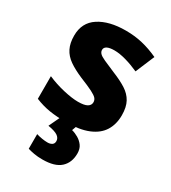

<svg xmlns="http://www.w3.org/2000/svg" viewBox="-193 -659 892 1000"><g transform="rotate(30 253.0 -159.5)"><path d="M467 -166Q467 -112 442.5 -72.5Q418 -33 366 -11.5Q314 10 234 10Q176 10 132.5 3Q89 -4 45 -22V-158Q93 -137 145.5 -125Q198 -113 233 -113Q271 -113 288 -123Q305 -133 305 -151Q305 -164 296.5 -174Q288 -184 262.5 -197Q237 -210 187 -230Q138 -251 106.5 -273Q75 -295 59.5 -326Q44 -357 44 -402Q44 -480 104.5 -519.5Q165 -559 265 -559Q318 -559 365 -548Q412 -537 462 -514L414 -400Q374 -418 335 -429Q296 -440 265 -440Q237 -440 222 -432.5Q207 -425 207 -410Q207 -399 215.5 -389.5Q224 -380 248.5 -369Q273 -358 320 -338Q367 -319 400 -298Q433 -277 450 -246Q467 -215 467 -166ZM366 122Q366 177 331.5 208.5Q297 240 223 240Q195 240 172.5 236Q150 232 134 227V139Q150 144 168.5 147Q187 150 202 150Q218 150 228.5 143Q239 136 239 121Q239 103 222 91Q205 79 163 72L197 0H292L281 30Q301 35 320.5 46.5Q340 58 353 76Q366 94 366 122Z"/></g></svg>

Font: Noto Sans Devanagari ExtraBold
Style: Regular
Weight: 800
Version: Version 2.003